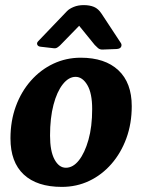

<svg xmlns="http://www.w3.org/2000/svg" viewBox="-20 -717 557 752"><path d="M222 15Q125 15 73 -33.5Q21 -82 21 -175Q21 -243 42 -300.5Q63 -358 101 -401Q139 -444 189 -467.5Q239 -491 296 -491Q391 -491 443.5 -442Q496 -393 496 -301Q496 -233 475 -175.5Q454 -118 416.5 -75Q379 -32 329.5 -8.5Q280 15 222 15ZM238 -60Q266 -60 289 -89Q312 -118 326.5 -169.5Q341 -221 341 -290Q341 -352 322 -384Q303 -416 276 -416Q249 -416 226 -387Q203 -358 189.5 -306.5Q176 -255 176 -186Q176 -125 193.5 -92.5Q211 -60 238 -60ZM130 -556Q123 -549 126 -542Q129 -535 139 -534L191 -528Q199 -527 205.5 -531.5Q212 -536 216 -540L290 -616L351 -541Q356 -536 363.5 -529Q371 -522 384 -523L437 -525Q451 -526 454.5 -534Q458 -542 453 -549L378 -663Q365 -683 348 -690Q331 -697 308 -697Q286 -697 269 -690Q252 -683 243 -674Z"/></svg>

Font: Alkatra
Style: Regular
Weight: 400
Designer: Suman Bhandary
Version: Version 1.100;gftools[0.9.22]